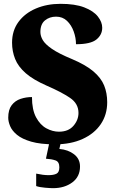

<svg xmlns="http://www.w3.org/2000/svg" viewBox="-20 -744 608 1003"><path d="M267 10Q191 10 143 -4Q95 -18 69 -39.5Q43 -61 33 -85Q23 -109 23 -129Q23 -171 41 -194.5Q59 -218 87.5 -227.5Q116 -237 147 -237Q147 -171 168.5 -131Q190 -91 222.5 -73.5Q255 -56 288 -56Q337 -56 363.5 -86.5Q390 -117 390 -154Q390 -203 345.5 -233Q301 -263 225 -296Q154 -327 114.5 -361.5Q75 -396 59 -436Q43 -476 43 -521Q43 -584 76.5 -629.5Q110 -675 167.5 -699.5Q225 -724 296 -724Q372 -724 420 -705.5Q468 -687 491 -658Q514 -629 514 -599Q514 -562 483.5 -537.5Q453 -513 377 -513Q377 -546 365 -579.5Q353 -613 330 -635Q307 -657 273 -657Q239 -657 215 -637.5Q191 -618 191 -577Q191 -556 203.5 -534.5Q216 -513 251.5 -488.5Q287 -464 357 -435Q428 -405 468 -371Q508 -337 524 -297.5Q540 -258 540 -210Q540 -145 506.5 -95.5Q473 -46 411.5 -18Q350 10 267 10ZM257 239Q243 239 214.5 236.5Q186 234 169 228V163Q206 171 233 171Q260 171 275 163.5Q290 156 290 130Q290 101 270 94Q250 87 220 85L240 -9H300L290 34Q336 38 367 62Q398 86 398 126Q398 179 357.5 209Q317 239 257 239Z"/></svg>

Font: Noto Serif Hebrew SemiCondensed Black
Style: Regular
Weight: 900
Width: 4
Designer: Monotype Design Team
Foundry: Monotype Imaging Inc.
Version: Version 2.004; ttfautohint (v1.8.4.7-5d5b)